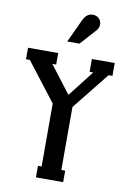

<svg xmlns="http://www.w3.org/2000/svg" viewBox="-99 -975 692 1034"><g transform="rotate(10 247.0 -458.0)"><path d="M278.8 -750H211.9L271 -877Q289.6 -916 323.2 -916Q342.8 -916 356.4 -903.3Q370.1 -890.6 370.1 -872.1Q370.1 -851.6 358.9 -838.9ZM483.9 -680.2V-609.9H462.9L300.8 -407.2V-63H321.8V0H172.9V-63H192.9V-407.2L30.8 -617.2H9.8V-680.2H174.8V-617.2H153.8L268.1 -467.8L378.9 -609.9H358.9V-680.2Z"/></g></svg>

Font: Margherita Bold
Style: Regular
Weight: 700
Designer: James Puckett
Foundry: Dunwich Type Founders
Version: Version 1.008;hotconv 1.0.109;makeotfexe 2.5.65596